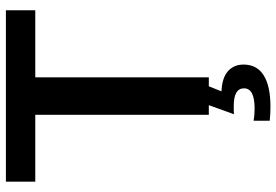

<svg xmlns="http://www.w3.org/2000/svg" viewBox="-163 -565 937 651"><g transform="rotate(-90 305.5 -239.5)"><path d="M368.7 -588.4V0H241.7V-588.4H15.1V-688H596.2V-588.4ZM412.1 117.7Q412.1 163.1 375.7 186Q339.4 209 269 209Q244.6 209 221.7 206.5V151.9Q240.2 155.3 262.7 155.3Q331.5 155.3 331.5 119.6Q331.5 102.1 316.9 93.3Q302.2 84.5 270 84.5Q260.3 84.5 253.7 84.7Q247.1 85 243.7 85.4L274.4 0H338.4L321.3 43Q367.2 44.9 389.6 64.9Q412.1 85 412.1 117.7Z"/></g></svg>

Font: Arimo SemiBold
Style: Regular
Weight: 600
Designer: Steve Matteson
Foundry: Monotype Imaging Inc.
Version: Version 1.33